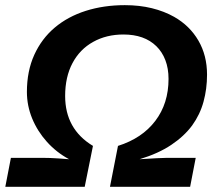

<svg xmlns="http://www.w3.org/2000/svg" viewBox="-36 -718 836 738"><path d="M443.8 -698.2Q500 -698.2 547.6 -686.5Q595.2 -674.8 633.3 -653.3Q693.4 -619.1 726.6 -562Q759.8 -504.9 759.8 -431.2Q759.8 -376.5 746.3 -327.1Q732.9 -277.8 702.6 -235.8Q671.9 -194.3 622.3 -161.1Q572.8 -127.9 500.5 -106Q541 -108.4 567.4 -109.9Q593.8 -111.3 606.4 -111.3H716.3L694.8 0H386.7L417.5 -157.2Q510.3 -186.5 561 -253.4Q611.8 -320.3 611.8 -414.6Q611.8 -455.1 599.6 -486.8Q587.4 -518.6 564.9 -540.5Q519 -585.4 438.5 -585.4Q373 -585.4 322.3 -557.1Q271 -528.8 242.7 -475.6Q214.4 -422.4 214.4 -349.1Q214.4 -221.7 321.3 -157.2L289.6 0H-15.6L5.9 -111.3H125.5Q156.2 -111.3 187.5 -109.1Q218.8 -106.9 229.5 -106Q180.7 -132.3 144.3 -172.9Q107.9 -213.4 87.6 -262.7Q67.4 -312 67.4 -364.7Q67.4 -444.8 95.7 -507.1Q124 -569.3 174.3 -611.8Q224.6 -654.3 293.7 -676.3Q362.8 -698.2 443.8 -698.2Z"/></svg>

Font: Arimo
Style: Bold Italic
Weight: 700
Italic angle: -12°
Designer: Steve Matteson
Foundry: Monotype Imaging Inc.
Version: Version 1.33